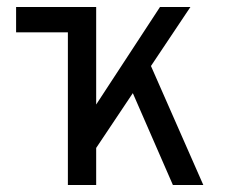

<svg xmlns="http://www.w3.org/2000/svg" viewBox="-20 -531 656 551"><path d="M26.2 -438.2V-511H202.8V-438.2ZM218.8 -50.8 209.5 -160 439.2 -511H526.5ZM174.8 0V-511H256V0ZM476.2 0 341.2 -309.5 400.2 -371.2 563.5 0Z"/></svg>

Font: Overpass Mono Light
Style: Regular
Weight: 300
Monospace: yes
Designer: Delve Withrington, Dave Bailey
Foundry: Delve Fonts LLC
Version: Version 4.000